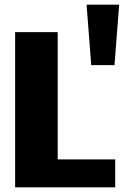

<svg xmlns="http://www.w3.org/2000/svg" viewBox="-20 -805 532 825"><path d="M45 0V-667H228V-120H475V0ZM352 -785H492L472 -525H372Z"/></svg>

Font: Epunda Sans Black
Style: Regular
Weight: 900
Designer: Simon Atzbach
Foundry: typofactur
Version: Version 2.204; ttfautohint (v1.8.4.7-5d5b)